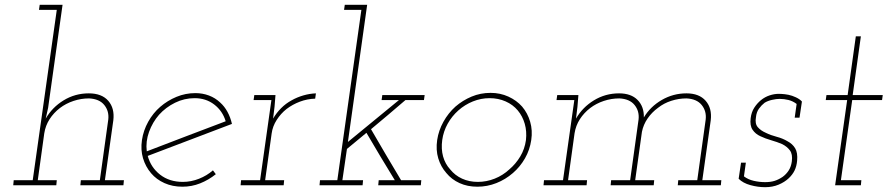

<svg xmlns="http://www.w3.org/2000/svg" viewBox="-20 -770 3689 798"><path d="M316 -21 314 0H493L495 -21H416L451 -270Q457 -320 430 -351Q403 -382 349 -382Q292 -382 244.5 -353Q197 -324 170 -277L180 -322L240 -750H145L142 -729H216L116 -21H37L35 0H214L216 -21H137L164 -216Q169 -248 186 -274.5Q203 -301 229 -321Q254 -340 285.5 -350.5Q317 -361 350 -361Q393 -359 413.5 -333.5Q434 -308 430 -273L395 -21Z M789 -362Q836 -362 870.5 -335.5Q905 -309 918 -266Q836 -235 754.5 -204Q673 -173 590 -141Q585 -182 599.5 -222Q614 -262 641 -293Q669 -324 707.5 -343Q746 -362 789 -362ZM944 -255Q938 -282 925.5 -305Q913 -328 895 -344Q875 -363 848.5 -373Q822 -383 792 -383Q751 -383 713.5 -367.5Q676 -352 646 -326Q616 -300 596 -264Q576 -228 570 -188Q564 -147 574.5 -112Q585 -77 608 -50Q630 -24 663.5 -9Q697 6 738 6Q777 6 812 -8Q847 -22 877 -46Q874 -50 871 -54Q868 -58 865 -62Q840 -40 807 -27Q774 -14 740 -14Q684 -14 645.5 -44Q607 -74 594 -122Q682 -156 769 -188.5Q856 -221 944 -255Z M982 -21 980 0H1159L1161 -21H1082L1109 -215Q1113 -245 1130 -271.5Q1147 -298 1171 -317Q1196 -336 1226.5 -347.5Q1257 -359 1290 -360L1293 -382Q1267 -381 1241 -373.5Q1215 -366 1192 -353Q1168 -340 1148.5 -320.5Q1129 -301 1115 -277Q1117 -291 1118 -301.5Q1119 -312 1121 -326L1125 -375H1037L1034 -354H1108L1061 -21Z M1554 -21 1552 0H1729L1731 -21H1647Q1616 -73 1584.5 -126Q1553 -179 1522 -233Q1562 -266 1593 -292.5Q1624 -319 1665 -354H1742L1745 -375H1569L1566 -354H1638L1426 -180L1506 -750H1413L1410 -729H1482L1382 -21H1310L1308 0H1487L1489 -21H1403L1422 -151L1503 -218Q1532 -168 1561.5 -119Q1591 -70 1621 -21Z M1797 -188Q1791 -147 1801.5 -112Q1812 -77 1835 -51Q1857 -24 1890 -9Q1923 6 1964 6Q2005 6 2043 -9Q2081 -24 2112 -51Q2142 -77 2162 -112Q2182 -147 2188 -188Q2194 -228 2183.5 -264Q2173 -300 2150 -327Q2127 -353 2093 -368.5Q2059 -384 2019 -384Q1977 -384 1940 -368.5Q1903 -353 1873 -327Q1843 -300 1823 -264Q1803 -228 1797 -188ZM1818 -188Q1823 -224 1840.5 -255.5Q1858 -287 1885 -311Q1912 -335 1945.5 -348.5Q1979 -362 2015 -362Q2051 -362 2081.5 -348.5Q2112 -335 2132 -311Q2152 -287 2161 -255.5Q2170 -224 2166 -188Q2161 -151 2142.5 -120Q2124 -89 2097 -66Q2070 -41 2036 -27.5Q2002 -14 1966 -14Q1930 -14 1900.5 -27.5Q1871 -41 1851 -66Q1830 -89 1821.5 -120Q1813 -151 1818 -188Z M2799 -21 2797 0H2976L2978 -21H2899L2934 -270Q2940 -320 2913 -351Q2886 -382 2833 -382Q2778 -382 2730.5 -354.5Q2683 -327 2656 -282Q2657 -327 2630 -354.5Q2603 -382 2553 -382Q2496 -382 2448.5 -353Q2401 -324 2374 -277Q2376 -291 2377 -301.5Q2378 -312 2380 -326L2384 -375H2296L2293 -354H2367L2320 -21H2241L2239 0H2418L2420 -21H2341L2368 -216Q2373 -248 2390 -274.5Q2407 -301 2433 -321Q2458 -340 2489.5 -350.5Q2521 -361 2554 -361Q2597 -359 2617.5 -333.5Q2638 -308 2634 -273L2599 -21H2520L2518 0H2697L2699 -21H2620L2648 -222Q2654 -252 2671.5 -277.5Q2689 -303 2715 -322Q2739 -341 2770 -351Q2801 -361 2833 -361Q2876 -359 2896.5 -333.5Q2917 -308 2913 -273L2878 -21Z M3050 -27Q3068 -9 3099 -0.5Q3130 8 3160 8Q3191 8 3216 -2.5Q3241 -13 3258 -29Q3274 -44 3282.5 -61.5Q3291 -79 3293 -102Q3296 -135 3285 -153.5Q3274 -172 3253 -183Q3233 -195 3208 -201.5Q3183 -208 3163 -218Q3142 -227 3129.5 -241.5Q3117 -256 3122 -283Q3124 -304 3134.5 -318.5Q3145 -333 3158 -343Q3171 -351 3189 -355Q3207 -359 3220 -359Q3239 -359 3257 -354.5Q3275 -350 3291 -338L3283 -281H3303L3313 -348Q3304 -358 3288 -365.5Q3272 -373 3257 -376Q3241 -379 3229.5 -379.5Q3218 -380 3217 -380Q3198 -380 3178.5 -373.5Q3159 -367 3143 -354Q3127 -341 3115 -322.5Q3103 -304 3100 -279Q3096 -248 3108 -230.5Q3120 -213 3140 -204Q3161 -194 3185.5 -187Q3210 -180 3231 -171Q3251 -161 3263 -145Q3275 -129 3271 -99Q3268 -77 3258 -61.5Q3248 -46 3233 -35Q3217 -24 3200 -18.5Q3183 -13 3160 -13Q3136 -13 3112.5 -18.5Q3089 -24 3072 -37L3080 -94H3060Z M3537 -619 3503 -375H3415L3412 -354H3501L3451 0H3558L3560 -21H3475L3522 -354H3646L3649 -375H3524L3558 -619Z"/></svg>

Font: Josefin Slab ExtraLight
Style: Italic
Weight: 250
Italic angle: -12°
Designer: Santiago Orozco
Foundry: Typemade
Version: Version 2.100